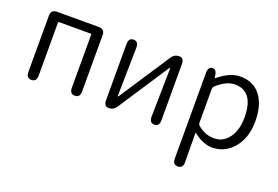

<svg xmlns="http://www.w3.org/2000/svg" viewBox="-104 -873 2063 1424"><g transform="rotate(20 927.5 -161.0)"><path d="M136 0Q95 0 95 -48V-492Q95 -540 143 -540H471Q519 -540 519 -492V-48Q519 0 479 0Q438 0 438 -48V-468Q438 -473 433 -473H181Q176 -473 176 -468V-48Q176 0 136 0Z M746 0Q708 0 708 -48V-492Q708 -540 747 -540Q787 -539 786 -491L779 -109Q779 -104 781 -104Q783 -104 790 -114L1048 -507Q1069 -540 1107 -540Q1145 -540 1145 -492V-48Q1145 0 1106 0Q1066 -1 1067 -49L1074 -431Q1074 -436 1072 -436Q1070 -436 1063 -426L805 -33Q783 0 746 0Z M1375 232Q1335 232 1335 184V-493Q1335 -540 1368 -542Q1400 -544 1406 -497L1408 -483Q1409 -477 1410.5 -477Q1412 -477 1424 -487Q1508 -554 1586 -554Q1690 -554 1746 -480Q1802 -406 1802 -279Q1802 -145 1731 -64Q1664 13 1566 13Q1494 13 1418 -47Q1414 -50 1414 -45L1416 184Q1416 232 1375 232ZM1717 -278Q1717 -485 1567 -485Q1500 -485 1426 -417Q1416 -407 1416 -393V-129Q1416 -115 1426 -106Q1484 -56 1555 -56Q1626 -56 1671.5 -116.5Q1717 -177 1717 -278Z"/></g></svg>

Font: Resource Han Rounded JP Normal
Style: Regular
Weight: 350
Designer: Cyano Hao (round all glyphs); Ryoko NISHIZUKA 西塚涼子 (kana, bopomofo & ideographs); Paul D. Hunt (Latin, Greek & Cyrillic)
Foundry: Cyano Hao
Version: 0.990